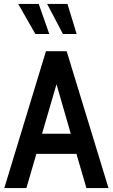

<svg xmlns="http://www.w3.org/2000/svg" viewBox="-20 -962 577 982"><path d="M371 -175H166L115 0H2L215 -700H321L535 0H422ZM342 -278 269 -531 195 -278ZM161 -788 73 -942H178L232 -788ZM302 -788 221 -942H325L372 -788Z"/></svg>

Font: Cabin Condensed SemiBold
Style: Regular
Weight: 600
Width: 3
Designer: Pablo Impallari
Foundry: Pablo Impallari. http://www.impallari.com Igino Marini. http://www.ikern.com
Version: Version 2.001